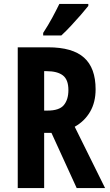

<svg xmlns="http://www.w3.org/2000/svg" viewBox="-20 -1005 557 974"><path d="M224 -765Q348 -765 406.5 -712.5Q465 -660 465 -552Q465 -486 437 -438Q409 -390 359 -362L513 -51H369L241 -331H204V-51H70V-765ZM216 -644H204V-444H221Q281 -444 304 -472Q327 -500 327 -548Q327 -601 299 -622.5Q271 -644 216 -644ZM428 -975Q414 -957 390.5 -930Q367 -903 340.5 -874.5Q314 -846 291 -825H199V-838Q225 -878 245 -915Q265 -952 281 -985H428Z"/></svg>

Font: Noto Sans Tamil UI ExtraCondensed
Style: Bold
Weight: 700
Width: 2
Designer: Jelle Bosma - Monotype Design Team
Foundry: Monotype Imaging Inc.
Version: Version 2.004; ttfautohint (v1.8.4.7-5d5b)